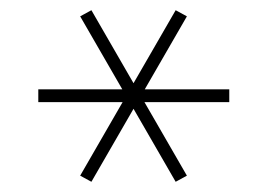

<svg xmlns="http://www.w3.org/2000/svg" viewBox="-20 -723 524 376"><path d="M137 -379 324 -703 346 -691 159 -367ZM55 -548H429V-523H55ZM159 -703 346 -379 324 -367 137 -691Z"/></svg>

Font: FreesentationVF
Style: Regular
Weight: 400
Designer: glyphs from Roboto by Christian Robertson / Hangul glyphs from Noto Sans CJK(Source Han Sans) by Jang Soo-young and Kang
Foundry: PT&
Version: Version 2.001;Glyphs 3.3.1 (3343)